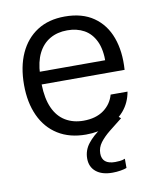

<svg xmlns="http://www.w3.org/2000/svg" viewBox="-82 -600 739 868"><g transform="rotate(-10 287.0 -166.5)"><path d="M364.5 199.7Q316.3 199.7 289.4 177.6Q262.5 155.5 262.5 117Q262.5 79.3 286 49.3Q309.5 19.2 347 -5.5Q384.5 -30.2 425.5 -52.8L445 -36Q412.8 -10.8 385.5 11.1Q358.2 33 341.4 55.4Q324.7 77.8 324.7 104.5Q324.7 154.3 384.8 154.3Q393.7 154.3 406.2 153.2Q418.8 152 430.2 147.2V189.5Q419.7 193.8 401.6 196.7Q383.5 199.7 364.5 199.7ZM276.7 9.2Q201.8 9.2 148.5 -24.1Q95.2 -57.3 67.2 -118.2Q39.2 -179 39.2 -260.3Q39.2 -343.5 66.9 -404.7Q94.7 -465.8 147 -499.5Q199.3 -533.2 273.8 -533.2Q353.7 -533.2 405.8 -496.9Q458 -460.7 481.3 -396.7Q504.7 -332.7 498.8 -248.7H118Q119.5 -183.7 138.9 -140.5Q158.3 -97.3 193.9 -75.9Q229.5 -54.5 276.7 -54.5Q333 -54.5 369.1 -80.5Q405.2 -106.5 417.2 -149.5H494.7Q486 -99.5 455.7 -64Q425.3 -28.5 379.4 -9.7Q333.5 9.2 276.7 9.2ZM118.8 -295 110.3 -306.8H428.7L420 -293.5Q421.2 -355.7 402.8 -394.3Q384.5 -432.8 351.3 -451.3Q318.2 -469.7 273.8 -469.7Q228.5 -469.7 194.4 -449.9Q160.3 -430.2 140.7 -391.4Q121.2 -352.7 118.8 -295Z"/></g></svg>

Font: Mona Sans ExtraLight
Style: Regular
Weight: 200
Designer: Deni Anggara
Foundry: GitHub
Version: Version 2.000